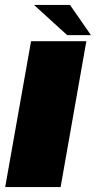

<svg xmlns="http://www.w3.org/2000/svg" viewBox="-20 -756 410 776"><path d="M1 0H225L329 -589.5H105.5ZM251.5 -614H347.5L263 -736H117.5Z"/></svg>

Font: Anybody Expanded ExtraBold
Style: Italic
Weight: 800
Width: 7
Italic angle: -10°
Version: Version 1.113;gftools[0.9.25]